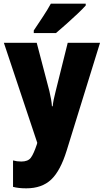

<svg xmlns="http://www.w3.org/2000/svg" viewBox="-20 -786 567 1046"><path d="M1 -553H180L249 -290Q254 -269 258 -246.5Q262 -224 263 -207H267Q270 -239 283 -288L349 -553H525L343 35Q309 145 258.5 192.5Q208 240 123 240Q102 240 84 238Q66 236 51 232V88Q72 94 96 94Q132 94 147.5 74Q163 54 181 0L183 -8ZM447 -756Q431 -738 402.5 -711Q374 -684 342.5 -656Q311 -628 285 -606H164V-620Q188 -656 213.5 -694.5Q239 -733 257 -766H447Z"/></svg>

Font: Noto Sans Telugu Condensed Black
Style: Regular
Weight: 900
Width: 3
Designer: Jelle Bosma - Monotype Design Team
Foundry: Monotype Imaging Inc.
Version: Version 2.005; ttfautohint (v1.8.4.7-5d5b)